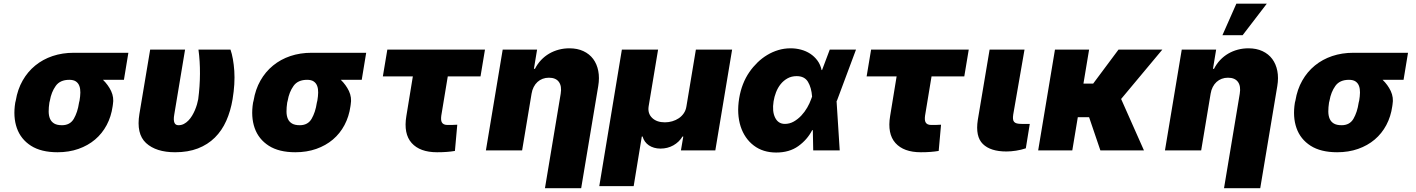

<svg xmlns="http://www.w3.org/2000/svg" viewBox="-20 -814 7662 1039"><path d="M62.5 -258.5 65.3 -269.9Q75.3 -330.3 102.5 -378Q129.6 -425.8 170.6 -459.3Q211.6 -492.9 264.6 -510.7Q317.5 -528.4 379.3 -528.4H674.7L650.6 -382.1H537.3Q551.1 -368.6 562.1 -353.5Q573.2 -338.4 581.3 -321.4Q597.7 -286.2 590.9 -248.6L589.5 -238.6Q581.7 -183.2 557.4 -137.4Q533 -91.6 494.5 -58.9Q456 -26.3 404.5 -8.2Q353 9.9 291.2 9.9Q202.8 9.9 147.7 -25.2Q92.3 -60.7 71.2 -121.1Q50.1 -181.5 62.5 -258.5ZM315.3 -136.4Q359.4 -136.4 379.6 -171.5Q389.6 -188.9 396.7 -210.4Q403.8 -231.9 407.7 -258.5L410.5 -269.9Q414.4 -293 414.8 -313.2Q415.1 -333.5 409.4 -348.9Q403.8 -364.3 390.8 -373.2Q377.8 -382.1 355.1 -382.1Q305 -382.1 281.6 -349.1Q257.8 -315.7 250 -269.9L247.2 -258.5Q243.3 -232.6 243.4 -210.2Q243.6 -187.9 250.7 -171.3Q257.8 -154.8 273.3 -145.6Q288.7 -136.4 315.3 -136.4Z M734.4 -197.4 792.6 -545.5H981.5L923.3 -196Q920.1 -178.6 920.6 -167.1Q921.2 -155.5 924.5 -148.6Q927.9 -141.7 933.6 -139Q939.3 -136.4 946 -136.4Q961.6 -136.4 975 -143.3Q988.3 -150.2 999.5 -161.8Q1010.7 -173.3 1019.5 -188Q1028.4 -202.8 1035 -218.4Q1041.5 -234 1046 -249.3Q1050.4 -264.6 1052.6 -277Q1061.8 -346.6 1062.1 -415Q1062.5 -483.3 1054 -545.5H1227.3Q1235.1 -523.1 1240.2 -494.3Q1245.4 -465.6 1247.9 -430Q1252.5 -361.5 1238.6 -277Q1228 -213.1 1204.4 -160.2Q1180.8 -107.2 1142.6 -69.4Q1104.4 -31.6 1051 -10.8Q997.5 9.9 927.6 9.9Q824.6 9.9 770.2 -40.1Q716.6 -89.8 734.4 -197.4Z M1349.4 -258.5 1352.3 -269.9Q1362.2 -330.3 1389.4 -378Q1416.5 -425.8 1457.6 -459.3Q1498.6 -492.9 1551.5 -510.7Q1604.4 -528.4 1666.2 -528.4H1961.6L1937.5 -382.1H1824.2Q1838.1 -368.6 1849.1 -353.5Q1860.1 -338.4 1868.3 -321.4Q1884.6 -286.2 1877.8 -248.6L1876.4 -238.6Q1868.6 -183.2 1844.3 -137.4Q1820 -91.6 1781.4 -58.9Q1742.9 -26.3 1691.4 -8.2Q1639.9 9.9 1578.1 9.9Q1489.7 9.9 1434.7 -25.2Q1379.3 -60.7 1358.1 -121.1Q1337 -181.5 1349.4 -258.5ZM1602.3 -136.4Q1646.3 -136.4 1666.5 -171.5Q1676.5 -188.9 1683.6 -210.4Q1690.7 -231.9 1694.6 -258.5L1697.4 -269.9Q1701.3 -293 1701.7 -313.2Q1702.1 -333.5 1696.4 -348.9Q1690.7 -364.3 1677.7 -373.2Q1664.8 -382.1 1642 -382.1Q1592 -382.1 1568.5 -349.1Q1544.7 -315.7 1536.9 -269.9L1534.1 -258.5Q1530.2 -232.6 1530.4 -210.2Q1530.5 -187.9 1537.6 -171.3Q1544.7 -154.8 1560.2 -145.6Q1575.6 -136.4 1602.3 -136.4Z M2076 -545.5H2604.4L2580.3 -400.6H2403.1L2367.9 -187.5Q2366.5 -176.5 2367 -167.3Q2367.5 -158 2371.3 -151.5Q2375 -144.9 2382.5 -141.3Q2389.9 -137.8 2402 -137.8Q2411.6 -137.8 2418.7 -137.8Q2425.8 -137.8 2430.4 -138.1Q2439.6 -138.1 2454.5 -139.2L2441.8 2.8Q2430.8 4.6 2420.1 5.9Q2409.4 7.1 2398.3 8Q2387.1 8.9 2374.1 9.4Q2361.2 9.9 2345.2 9.9Q2252.5 9.9 2207.7 -40.1Q2163 -90.2 2179 -186.1L2214.1 -400.6H2051.8Z M2609.4 0 2700.3 -545.5H2886.4L2869.3 -441.8H2875Q2888.5 -468.4 2908.2 -489.2Q2927.9 -509.9 2952.1 -524Q2976.2 -538 3003.9 -545.3Q3031.6 -552.6 3061.1 -552.6Q3104.4 -552.6 3137.1 -537.3Q3169.7 -522 3190 -494.9Q3210.2 -467.7 3217.5 -430.2Q3224.8 -392.8 3217.3 -348L3125 204.5H2929L3014.2 -306.8Q3021 -347.7 3004.4 -370.6Q2987.9 -393.5 2950.3 -393.5Q2932.2 -393.5 2916.5 -387.6Q2900.9 -381.7 2888.7 -370.6Q2876.4 -359.4 2868.1 -343.2Q2859.7 -327.1 2856.5 -306.8L2805.4 0Z M3345.2 -545.5H3541.2L3490.1 -238.6Q3484 -200.3 3508.9 -176.1Q3533.7 -152 3578.1 -152Q3598.4 -152 3617.9 -157.7Q3637.4 -163.4 3653.4 -174.2Q3669.4 -185 3680.4 -201.2Q3691.4 -217.3 3694.6 -238.6L3745.7 -545.5H3941.8L3850.9 0H3664.8L3677.6 -75.3H3673.3Q3655.2 -45.1 3623.9 -27.5Q3592.7 -9.9 3554 -9.9Q3535.5 -9.9 3519.5 -14.6Q3503.6 -19.2 3491.1 -27.7Q3478.7 -36.2 3470 -48.3Q3461.3 -60.4 3457.4 -75.3H3453.1L3409.1 193.2H3223Z M3980.1 -282.7Q3993.6 -363.6 4035.5 -424.4Q4054.7 -452.1 4079 -475.7Q4103.3 -499.3 4131.6 -516.3Q4159.8 -533.4 4191.8 -543Q4223.7 -552.6 4258.5 -552.6Q4287.3 -552.6 4314.6 -545.3Q4342 -538 4364.5 -523.3Q4387.1 -508.5 4403.4 -486.5Q4419.7 -464.5 4426.1 -434.7L4428.6 -435L4470.2 -545.5H4612.2L4509.9 -271.3L4507.1 -266L4524.1 0H4380.7L4378.6 -109.7L4375 -109.4Q4348.4 -57.9 4299.7 -23.1Q4251.4 11.4 4180.4 11.4Q4109 11.4 4059.3 -26.3Q4034.4 -45.1 4016.3 -71.4Q3998.2 -97.7 3987.7 -130.3Q3977.3 -163 3975.1 -201.3Q3973 -239.7 3980.1 -282.7ZM4174.4 -177.6Q4191.1 -143.5 4227.3 -143.5Q4252.8 -143.5 4275.4 -156.2Q4297.9 -169 4316.4 -188.7Q4334.9 -208.5 4348.4 -232.1Q4361.9 -255.7 4369.3 -277L4374.6 -291.2Q4371.1 -339.8 4352.3 -371.1Q4333.8 -402 4291.2 -402Q4263.1 -402 4241.5 -389.9Q4219.8 -377.8 4204.4 -358.5Q4188.9 -339.1 4179.5 -314.8Q4170.1 -290.5 4166.2 -265.6Q4157.7 -211.3 4174.4 -177.6Z M4693.9 -545.5H5222.3L5198.2 -400.6H5021L4985.8 -187.5Q4984.4 -176.5 4984.9 -167.3Q4985.4 -158 4989.2 -151.5Q4992.9 -144.9 5000.4 -141.3Q5007.8 -137.8 5019.9 -137.8Q5029.5 -137.8 5036.6 -137.8Q5043.7 -137.8 5048.3 -138.1Q5057.5 -138.1 5072.4 -139.2L5059.7 2.8Q5048.7 4.6 5038 5.9Q5027.3 7.1 5016.2 8Q5005 8.9 4992 9.4Q4979 9.9 4963.1 9.9Q4870.4 9.9 4825.6 -40.1Q4780.9 -90.2 4796.9 -186.1L4832 -400.6H4669.7Z M5271.3 -164.8 5335.2 -545.5H5524.1L5463.1 -194.6Q5460.9 -180.4 5461.8 -170.5Q5462.7 -160.5 5467.7 -154.7Q5472.7 -148.8 5482.6 -146.1Q5492.5 -143.5 5508.5 -143.5H5552.6L5531.2 -11.4Q5505.7 -2.8 5478.2 1.4Q5450.6 5.7 5426.1 5.7Q5339.8 5.7 5298.7 -34.8Q5257.5 -75.3 5271.3 -164.8Z M5688.9 -545.5H5873.6L5843 -361.5H5895.6L6032.7 -545.5H6269.9L6046.9 -278.4L6170.5 0H5934.7L5873.6 -179.7H5812.5L5782.7 0H5598Z M6375 -545.5H6561.1L6544 -441.8H6549.7Q6563.2 -468.4 6582.9 -489.2Q6602.6 -509.9 6626.8 -524Q6650.9 -538 6678.6 -545.3Q6706.3 -552.6 6735.8 -552.6Q6779.1 -552.6 6811.8 -537.3Q6844.5 -522 6864.7 -494.9Q6884.9 -467.7 6892.2 -430.2Q6899.5 -392.8 6892 -348L6799.7 204.5H6603.7L6688.9 -306.8Q6695.7 -347.7 6679.2 -370.6Q6662.6 -393.5 6625 -393.5Q6606.9 -393.5 6591.3 -387.6Q6575.6 -381.7 6563.4 -370.6Q6551.1 -359.4 6542.8 -343.2Q6534.4 -327.1 6531.2 -306.8L6480.1 0H6284.1ZM6595.2 -623.6 6670.5 -794H6835.2L6704.5 -623.6Z M6987.2 -258.5 6990.1 -269.9Q7000 -330.3 7027.2 -378Q7054.3 -425.8 7095.3 -459.3Q7136.4 -492.9 7189.3 -510.7Q7242.2 -528.4 7304 -528.4H7599.4L7575.3 -382.1H7462Q7475.9 -368.6 7486.9 -353.5Q7497.9 -338.4 7506 -321.4Q7522.4 -286.2 7515.6 -248.6L7514.2 -238.6Q7506.4 -183.2 7482.1 -137.4Q7457.7 -91.6 7419.2 -58.9Q7380.7 -26.3 7329.2 -8.2Q7277.7 9.9 7215.9 9.9Q7127.5 9.9 7072.4 -25.2Q7017 -60.7 6995.9 -121.1Q6974.8 -181.5 6987.2 -258.5ZM7240.1 -136.4Q7284.1 -136.4 7304.3 -171.5Q7314.3 -188.9 7321.4 -210.4Q7328.5 -231.9 7332.4 -258.5L7335.2 -269.9Q7339.1 -293 7339.5 -313.2Q7339.8 -333.5 7334.2 -348.9Q7328.5 -364.3 7315.5 -373.2Q7302.6 -382.1 7279.8 -382.1Q7229.8 -382.1 7206.3 -349.1Q7182.5 -315.7 7174.7 -269.9L7171.9 -258.5Q7168 -232.6 7168.1 -210.2Q7168.3 -187.9 7175.4 -171.3Q7182.5 -154.8 7198 -145.6Q7213.4 -136.4 7240.1 -136.4Z"/></svg>

Font: Inter P Black
Style: Italic
Weight: 900
Italic angle: -9.40001°
Designer: Rasmus Andersson
Foundry: rsms
Version: Version 3.018;git-588b23468